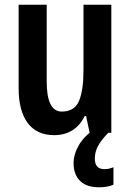

<svg xmlns="http://www.w3.org/2000/svg" viewBox="-20 -563 554 814"><path d="M452 -543V0H360L345 -71H339Q319 -30 286 -10Q253 10 210 10Q136 10 97.5 -41.5Q59 -93 59 -189V-543H178V-217Q178 -90 242 -90Q296 -90 315 -135Q334 -180 334 -267V-543ZM382 109Q382 154 422 154Q435 154 444.5 151.5Q454 149 461 146V220Q450 225 435 228Q420 231 400 231Q347 231 319.5 204Q292 177 292 129Q292 91 314 53Q336 15 379 -15L439 0Q407 33 394.5 58Q382 83 382 109Z"/></svg>

Font: Avrile Sans Condensed SemiBold
Style: Regular
Weight: 600
Width: 3
Designer: Monotype Design Team
Foundry: Monotype Imaging Inc.
Version: Version 2.001;September 10, 2019;FontCreator 11.5.0.2425 64-